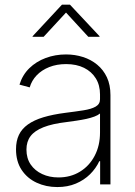

<svg xmlns="http://www.w3.org/2000/svg" viewBox="-20 -776 569 808"><path d="M221.2 11.2Q173.8 11.2 134.3 -7.1Q94.7 -25.4 71 -61Q47.4 -96.7 47.4 -147.9Q47.4 -182.6 59.6 -208.3Q71.8 -233.9 97.4 -252.2Q123 -270.5 162.6 -282.5Q202.1 -294.4 255.9 -301.3Q298.8 -306.6 331.5 -311.8Q364.3 -316.9 382.6 -327.4Q400.9 -337.9 400.9 -358.4V-378.4Q400.9 -417.5 383.3 -446Q365.7 -474.6 333.7 -490.5Q301.8 -506.3 258.3 -506.3Q218.8 -506.3 187 -493.7Q155.3 -481 134.3 -459Q113.3 -437 105 -408.2L62 -419.9Q74.7 -460.9 103.5 -489Q132.3 -517.1 172.4 -532Q212.4 -546.9 257.8 -546.9Q295.4 -546.9 329.1 -536.1Q362.8 -525.4 388.9 -503.9Q415 -482.4 429.9 -450.7Q444.8 -418.9 444.8 -376V0H401.4V-97.7H397.9Q383.8 -67.4 358.9 -42.7Q334 -18.1 299.3 -3.4Q264.6 11.2 221.2 11.2ZM226.1 -29.3Q276.9 -29.3 316.4 -53.5Q356 -77.6 378.4 -120.4Q400.9 -163.1 400.9 -218.3V-298.3Q392.1 -291 377.2 -285.4Q362.3 -279.8 343.3 -275.6Q324.2 -271.5 302.7 -268.3Q281.2 -265.1 259.3 -262.2Q200.7 -255.4 163.3 -240.7Q126 -226.1 108.6 -203.1Q91.3 -180.2 91.3 -146.5Q91.3 -109.9 109.1 -83.7Q127 -57.6 157.5 -43.5Q188 -29.3 226.1 -29.3ZM163.6 -621.1H117.2V-623.5L240.7 -756.3H274.4L398.9 -623.5V-621.1H351.6L257.8 -723.1Z"/></svg>

Font: Inter 18pt ExtraLight
Style: Regular
Weight: 250
Designer: Rasmus Andersson
Foundry: rsms
Version: Version 4.001;git-66647c0bb